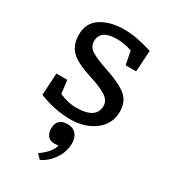

<svg xmlns="http://www.w3.org/2000/svg" viewBox="-183 -578 806 915"><g transform="rotate(30 220.0 -120.0)"><path d="M227 -490Q291 -490 381 -462L374 -345H316L302 -418Q262 -433 219 -433Q128 -433 128 -370Q128 -339 156 -321Q184 -303 251 -281Q332 -254 367.5 -224Q403 -194 403 -140Q403 -71 348.5 -30.5Q294 10 217 10Q130 10 43 -25L50 -146H110L119 -73Q171 -52 211 -52Q322 -52 322 -125Q322 -154 291.5 -174Q261 -194 200 -213Q116 -239 83 -271.5Q50 -304 50 -361Q50 -426 100.5 -458Q151 -490 227 -490ZM281 104Q281 153 253 193Q225 233 187 250L164 226Q190 209 209.5 186Q229 163 229 145Q222 148 208 148Q184 148 171.5 132.5Q159 117 159 94Q159 36 217 36Q249 36 265 55.5Q281 75 281 104Z"/></g></svg>

Font: Enriqueta
Style: Regular
Weight: 400
Designer: Viviana Monsalve, Gustavo Ibarra
Foundry: Viviana Monsalve, Gustavo Ibarra
Version: Version 1.002